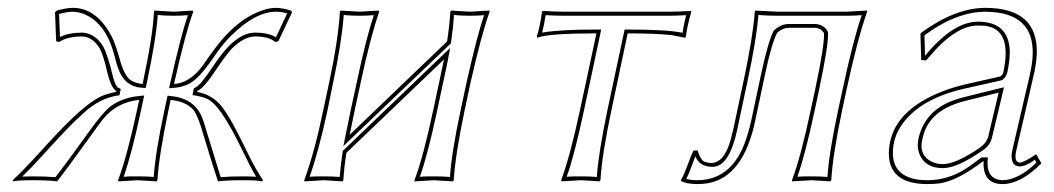

<svg xmlns="http://www.w3.org/2000/svg" viewBox="-20 -459 2685 489"><path d="M210.9 -112.8Q142.1 -17.6 125.5 2.9Q105 0 63 0Q26.9 0 13.2 2.9L12.2 0Q42 -26.9 106.4 -98.6Q136.2 -131.3 164.6 -158.2Q214.4 -206.1 246.6 -217.3Q260.3 -222.2 275.9 -225.1L276.4 -227.1Q262.7 -234.4 252.4 -278.3Q243.7 -316.9 234.4 -335Q216.3 -365.2 189 -366.2Q150.4 -365.7 130.9 -352.1L123 -354L120.1 -428.2L125 -432.1Q149.9 -439 165.5 -439Q220.2 -439 257.3 -378.9Q265.1 -366.2 270 -354Q275.9 -339.8 283.7 -312.5Q295.9 -266.6 312.5 -254.9Q325.2 -246.6 343.3 -245.1L344.2 -250Q369.6 -369.6 372.1 -429.2L374 -432.1Q376 -432.1 422.4 -429.2L470.7 -432.1L472.2 -429.2Q452.1 -374.5 424.3 -250L423.3 -245.1Q463.4 -247.6 496.1 -291.5Q501 -297.9 510.7 -312.5Q530.3 -340.3 542 -354Q594.7 -417 654.3 -434.6Q669.9 -439 683.1 -439Q700.7 -438.5 720.7 -432.1L724.1 -428.2L689 -354L680.7 -352.1Q665.5 -366.2 628.9 -366.2Q600.6 -365.2 570.3 -335Q556.2 -320.3 519 -265.1Q497.6 -234.4 482.4 -227.1L481.9 -225.1Q523.4 -217.3 547.9 -183.6Q555.2 -173.8 564.5 -158.2Q578.6 -135.7 615.2 -60.5Q631.8 -26.9 649.9 0L647.5 2.9Q635.3 0 599.1 0Q557.6 0 535.2 2.9Q526.9 -20.5 499 -112.8Q483.9 -166 471.7 -180.2Q452.6 -200.7 414.6 -204.6L409.2 -179.2Q384.8 -63 380.9 0L378.4 2.9Q376.5 2.9 331.1 0L281.2 2.9L280.8 0Q303.7 -61 329.1 -179.2L334.5 -204.6Q278.8 -199.2 243.2 -156.7Q234.4 -146 210.9 -112.8ZM203.1 -118.7Q241.7 -172.9 261.2 -188Q291 -210 333.5 -214.4L347.2 -215.8L338.9 -176.8Q314.9 -64.5 294.9 -8.8Q312 -10.3 331.1 -9.8Q355 -9.8 371.6 -8.3Q375.5 -69.8 399.4 -181.2L406.7 -215.3L415.5 -214.4Q473.6 -208.5 493.7 -162.1Q499 -149.9 508.8 -115.7Q537.1 -22.5 542 -7.8Q567.4 -9.8 599.1 -9.8Q616.7 -9.8 632.3 -8.8Q622.1 -24.9 585.9 -99.1Q571.3 -128.4 556.2 -152.8Q530.3 -194.8 510.7 -205.6Q498 -211.9 480 -215.3L470.2 -216.8L473.6 -233.9L478 -236.3Q490.2 -241.7 519 -284.7Q543.9 -322.3 563 -341.8Q596.7 -375.5 628.9 -376Q666.5 -375.5 682.6 -363.8L711.4 -424.8Q696.8 -429.2 683.1 -429.2Q630.9 -429.2 569.3 -368.7Q558.6 -357.9 549.8 -347.7Q539.1 -335 521 -308.6Q487.3 -259.8 463.4 -246.6Q444.8 -236.8 423.8 -235.4L410.6 -234.4L414.6 -252Q441.4 -371.1 458.5 -420.4Q442.4 -418.9 422.4 -418.9Q398.4 -418.9 381.8 -420.9Q377.9 -361.3 354 -248L351.1 -234.9L342.3 -235.4Q297.4 -237.8 280.8 -285.2Q277.3 -294.4 272.5 -313.5Q265.6 -338.9 260.7 -350.1Q238.8 -404.3 194.8 -422.9Q179.7 -428.7 165.5 -429.2Q148.9 -428.7 130.4 -423.3L132.8 -364.7Q153.3 -375.5 189 -376Q222.7 -374.5 243.2 -339.8Q254.4 -319.3 268.1 -262.2Q273.9 -240.2 280.8 -235.8L287.6 -232.4L284.2 -216.3L277.3 -215.3Q233.9 -208 194.8 -172.9Q185.1 -164.1 171.4 -150.9Q148.4 -129.4 80.1 -54.2Q58.1 -29.8 36.6 -9.3Q50.8 -9.8 63 -9.8Q96.2 -9.8 121.1 -7.8Q138.2 -28.8 203.1 -118.7Z M898.9 -250 883.8 -180.2Q875.5 -140.6 870.6 -115.7L1118.7 -353.5Q1125 -395.5 1127 -429.2L1128.4 -432.1Q1130.4 -432.1 1176.8 -429.2Q1176.8 -429.2 1225.6 -432.1L1227.1 -429.2Q1207 -374.5 1178.7 -250L1163.6 -179.2Q1139.2 -63 1135.7 0L1132.8 2.9Q1130.9 2.9 1085.4 0Q1085.4 0 1036.1 2.9L1035.6 0Q1058.6 -61 1083.5 -179.2L1098.6 -250Q1106 -285.2 1110.8 -307.6L862.3 -69.8Q856.4 -33.2 854.5 0L852.1 2.9Q850.1 2.9 804.7 0Q804.7 0 754.9 2.9V0Q780.8 -69.8 803.7 -180.2L818.4 -249Q841.3 -356.9 845.7 -429.2L847.7 -432.1Q849.6 -432.1 896 -429.2Q896 -429.2 944.3 -432.1L945.8 -429.2Q922.9 -362.8 898.9 -250ZM889.2 -252Q912.1 -360.4 932.1 -420.4Q915 -418.9 896 -418.9Q872.1 -418.9 855.5 -420.9Q850.1 -350.1 828.1 -247.1L814 -177.7Q791.5 -73.2 768.6 -8.8Q785.2 -10.3 804.7 -9.8Q828.6 -9.8 845.2 -8.3Q847.7 -39.6 852.5 -70.8L853 -74.7L1126.5 -336.9L1120.6 -305.7Q1116.2 -282.2 1108.4 -248L1093.3 -176.8Q1069.3 -64.5 1049.3 -8.8Q1066.4 -10.3 1085.4 -9.8Q1109.4 -9.8 1126 -8.3Q1129.9 -69.8 1153.8 -181.2L1168.9 -252Q1195.8 -371.1 1212.9 -420.4Q1196.8 -418.9 1176.8 -418.9Q1152.8 -418.9 1136.2 -420.9Q1134.3 -389.2 1128.9 -352.1L1128.4 -348.6L854.5 -86.9L860.8 -117.7Q866.2 -143.6 874 -182.1Z M1499 -374Q1374.5 -374 1348.6 -362.8L1347.2 -366.2Q1355 -389.2 1360.4 -429.2L1362.8 -431.2Q1392.6 -429.2 1417.5 -429.2H1683.6Q1709 -429.2 1738.8 -431.2L1740.7 -429.2Q1729 -388.2 1727.1 -366.2L1724.6 -362.8Q1724.6 -362.8 1690.4 -369.6Q1648.4 -374 1578.6 -374L1537.6 -180.2Q1512.7 -63 1509.3 0L1506.8 2.9Q1504.9 2.9 1459.5 0L1409.7 2.9L1409.2 0Q1432.1 -61.5 1457.5 -180.2ZM1499 -383.8H1511.2L1467.3 -177.7Q1443.4 -64.9 1423.3 -8.8Q1440.4 -10.3 1459.5 -9.8Q1483.4 -9.8 1500 -8.3Q1504.4 -70.8 1527.8 -182.1L1570.8 -383.8H1578.6Q1678.7 -383.8 1718.3 -375.5Q1721.2 -394.5 1727.5 -420.4Q1702.6 -418.9 1683.6 -418.9H1417.5Q1395.5 -418.9 1369.6 -420.4Q1365.7 -394.5 1360.8 -376Q1406.2 -383.8 1499 -383.8Z M1903.3 -150.9Q1873 -7.8 1782.2 7.8Q1768.6 9.8 1754.9 9.8Q1727.1 9.3 1714.8 2L1714.4 -1Q1720.7 -9.3 1737.8 -56.2Q1742.2 -67.9 1746.1 -75.2L1756.3 -76.2Q1764.6 -52.2 1772.5 -47.9Q1780.3 -44.4 1791.5 -43.9Q1823.2 -43.9 1839.8 -99.1Q1843.8 -113.3 1847.7 -129.9L1875 -258.8Q1897.9 -366.7 1902.3 -429.2L1903.8 -432.1Q1905.8 -432.1 1960.4 -429.2H2135.3L2188 -432.1L2188.5 -429.2Q2164.1 -360.4 2135.7 -229L2125 -179.2Q2100.6 -63 2097.2 0L2094.7 2.9Q2092.8 2.9 2046.9 0L1997.6 2.9L1997.1 0Q2020 -61 2044.9 -179.2L2055.7 -229Q2080.6 -346.7 2078.6 -375Q2069.8 -387.7 2055.7 -388.2H1987.8Q1971.2 -387.2 1959 -375Q1944.8 -347.2 1927.7 -266.1ZM1893.6 -153.3 1918 -268.1Q1935.5 -350.1 1949.7 -379.4L1950.7 -380.9L1951.7 -381.8Q1968.3 -397.5 1987.8 -397.9H2055.7Q2077.6 -397 2087.4 -379.9L2088.4 -377.9L2088.9 -376Q2090.8 -347.2 2065.4 -227.1L2054.7 -176.8Q2030.8 -64.5 2010.7 -8.8Q2027.8 -10.3 2046.9 -9.8Q2070.8 -9.8 2087.4 -8.3Q2091.3 -69.8 2115.2 -181.2L2126 -231Q2151.9 -353.5 2174.8 -420.4Q2155.8 -418.9 2135.3 -418.9H1960.4Q1934.6 -418.9 1911.6 -420.9Q1906.7 -359.4 1884.8 -256.8L1857.4 -127.9Q1839.4 -43.9 1803.2 -35.2Q1796.9 -33.7 1791.5 -34.2Q1761.2 -35.2 1751 -61Q1748.5 -54.7 1743.7 -41.5Q1734.4 -15.6 1728 -3.4Q1740.7 0 1754.9 0Q1838.4 0 1874.5 -88.9Q1885.7 -117.2 1893.6 -153.3Z M2568.4 -76.2Q2561.5 -45.4 2577.6 -44.9Q2589.4 -45.9 2618.2 -65.9L2620.6 -64L2632.3 -43Q2579.6 9.8 2533.2 9.8Q2486.8 9.8 2484.9 -39.1Q2484.9 -43.9 2485.4 -47.9H2483.4Q2418.5 1 2374.5 7.8Q2359.4 9.8 2341.8 9.8Q2250 9.8 2244.1 -59.6Q2242.7 -77.6 2247.1 -98.1Q2263.2 -174.3 2362.3 -218.8Q2396 -233.9 2434.6 -243.2L2527.3 -264.2Q2533.7 -267.6 2535.6 -275.9Q2559.1 -387.2 2485.4 -393.6Q2478.5 -394 2470.7 -394Q2413.1 -394 2345.7 -313Q2341.8 -308.6 2338.9 -305.2L2326.2 -306.2L2324.2 -373L2328.1 -377Q2413.1 -438.5 2489.3 -439Q2624 -439 2620.6 -322.3Q2619.6 -300.8 2614.7 -276.9Q2613.8 -272.5 2599.1 -208.5Q2572.3 -93.8 2568.4 -76.2ZM2523.4 -223.1 2439 -202.1Q2355.5 -181.6 2334.5 -123.5Q2331.1 -113.3 2328.6 -102.1Q2320.3 -63.5 2352.5 -47.4Q2365.7 -41 2381.8 -41Q2415.5 -41.5 2477.1 -84Q2492.7 -95.7 2496.6 -109.9ZM2558.6 -78.1Q2562.5 -95.7 2589.8 -212.4Q2604.5 -274.4 2605 -278.8Q2630.4 -403.3 2533.2 -424.8Q2513.2 -428.7 2489.3 -429.2Q2415.5 -428.7 2334.5 -369.1L2335.9 -316.9Q2407.7 -403.8 2470.7 -403.8Q2550.3 -403.8 2551.8 -327.1Q2551.8 -325.2 2551.8 -324.2Q2551.3 -301.3 2545.4 -273.9Q2541 -258.8 2530.3 -254.4L2437 -233.4Q2316.4 -206.1 2272 -133.8Q2260.7 -114.7 2256.8 -95.7Q2241.7 -17.6 2310.1 -2.9Q2325.2 0 2341.8 0Q2393.6 0 2439 -28.8Q2455.6 -39.6 2477.1 -56.2L2480 -58.1H2496.1L2495.1 -47.4Q2493.7 -1.5 2533.2 0Q2574.7 -1 2619.6 -44.9L2615.7 -52.2Q2592.3 -35.2 2577.6 -35.2Q2558.1 -35.2 2556.6 -58.1Q2556.6 -60.1 2556.2 -61Q2556.6 -69.3 2558.6 -78.1ZM2537.1 -236.8 2506.3 -107.9Q2501.5 -88.4 2482.4 -75.7Q2417.5 -30.8 2381.8 -30.8Q2335 -30.8 2320.8 -68.8Q2317.4 -79.6 2317.4 -89.8Q2317.9 -97.2 2318.8 -104Q2334 -174.8 2404.8 -202.1Q2419.9 -208 2436.5 -211.9Z"/></svg>

Font: Linux Biolinum Outline O
Style: Italic
Weight: 400
Italic angle: -12°
Designer: Philipp H. Poll
Foundry: Philipp H. Poll
Version: Version 0.6.2